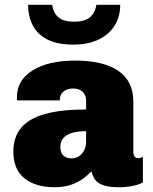

<svg xmlns="http://www.w3.org/2000/svg" viewBox="-20 -775 640 805"><path d="M208 10Q130 10 83 -27Q36 -64 36 -140Q36 -200 68.5 -239Q101 -278 168.5 -297Q236 -316 341 -316V-355Q341 -375 327 -389.5Q313 -404 286 -404Q261 -404 246 -391Q231 -378 231 -358V-354H52Q52 -355 51.5 -356Q51 -357 51 -358Q51 -359 51 -361.5Q51 -364 51 -368Q51 -439 117 -480Q183 -521 295 -521Q413 -521 476 -478Q539 -435 539 -349V-139Q539 -126 544 -119Q549 -112 559 -112Q569 -112 579 -117V-10Q563 -1 536 4.5Q509 10 480 10Q437 10 413 1.5Q389 -7 378.5 -22Q368 -37 363 -57Q349 -41 327.5 -25.5Q306 -10 277 0Q248 10 208 10ZM280 -111Q298 -111 311.5 -120Q325 -129 333 -145Q341 -161 341 -181V-225Q305 -225 281 -217.5Q257 -210 245 -195.5Q233 -181 233 -159Q233 -136 245 -123.5Q257 -111 280 -111ZM287 -588Q221 -588 179.5 -609Q138 -630 118 -667.5Q98 -705 98 -755H199Q203 -721 225 -702.5Q247 -684 291 -684Q335 -684 357 -702.5Q379 -721 384 -755H484Q484 -705 460.5 -667.5Q437 -630 393 -609Q349 -588 287 -588Z"/></svg>

Font: Chivo Mono Black
Style: Regular
Weight: 900
Designer: Hector Gatti
Foundry: Omnibus-Type
Version: Version 1.008